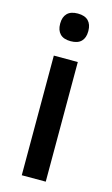

<svg xmlns="http://www.w3.org/2000/svg" viewBox="-108 -716 441 758"><g transform="rotate(15 112.5 -337.0)"><path d="M63.5 0V-489H161.5V0ZM112.5 -561Q83.5 -561 69.2 -575.8Q55 -590.5 55 -616.5V-618.5Q55 -644.5 69.2 -659.2Q83.5 -674 112.5 -674Q141.5 -674 155.8 -659.2Q170 -644.5 170 -618.5V-616.5Q170 -590 155.8 -575.5Q141.5 -561 112.5 -561Z"/></g></svg>

Font: Anek Latin Medium
Style: Regular
Weight: 500
Designer: Yesha Goshar
Foundry: Ek Type
Version: Version 1.003